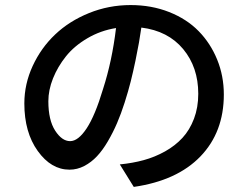

<svg xmlns="http://www.w3.org/2000/svg" viewBox="-20 -714 996 766"><path d="M259.8 -150.9Q292 -150.9 325.7 -201.9Q359.4 -252.9 391.1 -358.9Q427.2 -470.7 442.9 -602.1Q381.3 -592.3 328.9 -561.5Q276.4 -530.8 243.2 -489.3Q210 -447.8 191.4 -401.1Q172.9 -354.5 172.9 -310.1Q172.9 -234.9 200 -192.9Q227.1 -150.9 259.8 -150.9ZM513.7 31.7 458 -58.1Q508.8 -63 553.5 -75.2Q598.1 -87.4 638.7 -110.1Q679.2 -132.8 708 -164.1Q736.8 -195.3 753.9 -240.2Q771 -285.2 771 -339.8Q771 -445.8 710.7 -518.3Q650.4 -590.8 543.9 -604Q539.6 -573.2 534.4 -543.9Q529.3 -514.6 520.3 -471.2Q511.2 -427.7 501.5 -388.9Q491.7 -350.1 477.3 -304.9Q462.9 -259.8 447 -222.9Q431.2 -186 410.4 -150.4Q389.6 -114.7 366.9 -90.6Q344.2 -66.4 316.2 -51.8Q288.1 -37.1 257.3 -37.1Q184.1 -37.1 130.6 -111.6Q77.1 -186 77.1 -301.3Q77.1 -378.9 110.4 -450.9Q143.6 -522.9 200 -576.4Q256.3 -629.9 335.2 -661.9Q414.1 -693.8 501 -693.8Q584.5 -693.8 654.8 -666Q725.1 -638.2 772.5 -589.8Q819.8 -541.5 846.4 -476.3Q873 -411.1 873 -336.9Q873 -187 779.8 -90.1Q686.5 6.8 513.7 31.7Z"/></svg>

Font: Karasuma Gothic
Style: Regular
Weight: 500
Designer: Rasmus Andersson / Ryoko Nishizuka
Foundry: Genbu
Version: Version 1.00